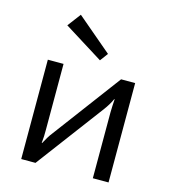

<svg xmlns="http://www.w3.org/2000/svg" viewBox="-109 -821 806 909"><g transform="rotate(15 293.5 -366.5)"><path d="M507 -487V0H430V-323Q430 -339 431 -354.5Q432 -370 433 -388H431Q425 -374 415.5 -358.5Q406 -343 397 -331L149 0H79V-487H156V-164Q156 -148 155.5 -132.5Q155 -117 153 -99H155Q163 -114 172 -129Q181 -144 190 -155L438 -487ZM175 -733 347 -587 318 -548 126 -668Z"/></g></svg>

Font: Exo 2
Style: Regular
Weight: 400
Designer: Natanael Gama
Foundry: Natanael Gama
Version: Version 2.010